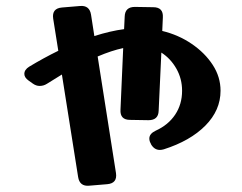

<svg xmlns="http://www.w3.org/2000/svg" viewBox="-20 -546 805 639"><path d="M366 30Q371 64 337 67L277 72Q245 75 240 43L186 -298Q162 -283 136 -267Q125 -260 112 -260Q100 -260 89 -268L75 -278Q61 -288 61 -300Q61 -314 77 -324Q125 -353 174 -377L157 -484Q152 -518 186 -521L246 -526Q278 -529 283 -497L294 -426Q347 -443 393 -449L395 -491Q396 -523 429 -523L490 -522Q524 -522 522 -488L520 -443Q574 -430 618 -400Q662 -370 688 -330Q714 -290 714 -244Q714 -179 663.5 -128Q613 -77 525 -49Q521 -48 518 -47.5Q515 -47 512 -47Q493 -47 482 -67V-68Q477 -76 477 -85Q477 -101 498 -111Q540 -130 563 -164.5Q586 -199 586 -244Q586 -284 567 -317.5Q548 -351 517 -371L508 -177Q507 -146 474 -146L413 -147Q379 -147 381 -181L390 -386Q352 -378 305 -358Z"/></svg>

Font: Yusei Magic
Style: Regular
Weight: 400
Designer: Tanukizamurai
Foundry: Yusei Magic Project
Version: Version 1.200